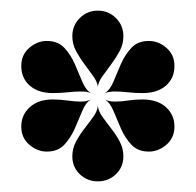

<svg xmlns="http://www.w3.org/2000/svg" viewBox="-20 -739 368 361"><path d="M212 -671Q212 -656 205 -643Q198 -630 189 -618Q180 -606 172.5 -595.5Q165 -585 164 -576Q163 -585 155.5 -595.5Q148 -606 139 -618Q130 -630 123 -643Q116 -656 116 -671Q116 -691 130 -705Q144 -719 164 -719Q184 -719 198 -705Q212 -691 212 -671ZM151 -564Q144 -567 132 -567Q121 -567 107 -565.5Q93 -564 79 -564Q52 -564 36 -578Q20 -592 20 -615Q20 -636 35 -649Q50 -662 68 -662Q89 -662 101 -649Q113 -636 120.5 -619Q128 -602 134.5 -586Q141 -570 151 -564ZM177 -564Q187 -570 193.5 -586Q200 -602 207.5 -619Q215 -636 227 -649Q239 -662 260 -662Q278 -662 293 -649Q308 -636 308 -615Q308 -592 292 -578Q276 -564 248 -564Q234 -564 220.5 -565.5Q207 -567 196 -567Q185 -567 177 -564ZM151 -552Q141 -546 134.5 -530Q128 -514 120.5 -497Q113 -480 101 -467Q89 -454 68 -454Q50 -454 35 -467Q20 -480 20 -501Q20 -523 36 -537.5Q52 -552 79 -552Q93 -552 107 -550Q121 -548 132 -548Q138 -548 142.5 -549Q147 -550 151 -552ZM116 -445Q116 -460 123 -473Q130 -486 139 -497.5Q148 -509 155.5 -519.5Q163 -530 164 -540Q165 -530 172.5 -519.5Q180 -509 189 -497.5Q198 -486 205 -473Q212 -460 212 -445Q212 -425 198 -411.5Q184 -398 164 -398Q144 -398 130 -411.5Q116 -425 116 -445ZM177 -552Q181 -550 185.5 -549Q190 -548 196 -548Q207 -548 220.5 -550Q234 -552 248 -552Q276 -552 292 -537.5Q308 -523 308 -501Q308 -480 293 -467Q278 -454 260 -454Q239 -454 227 -467Q215 -480 207.5 -497Q200 -514 193.5 -530Q187 -546 177 -552Z"/></svg>

Font: Elsie
Style: Regular
Weight: 400
Designer: Alejandro Inler
Foundry: Alejandro Inler
Version: 1.001